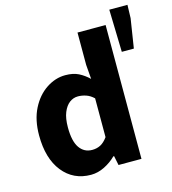

<svg xmlns="http://www.w3.org/2000/svg" viewBox="-115 -864 871 970"><g transform="rotate(-15 320.5 -379.0)"><path d="M242 12Q150 12 94.5 -57.5Q39 -127 39 -248Q39 -329 68.5 -387Q98 -445 145.5 -476.5Q193 -508 245 -508Q286 -508 314 -494Q342 -480 367 -456L361 -531V-700H508V0H388L378 -49H374Q348 -23 313 -5.5Q278 12 242 12ZM280 -108Q304 -108 323.5 -118Q343 -128 361 -153V-356Q342 -374 321 -381Q300 -388 279 -388Q255 -388 235 -373Q215 -358 202.5 -327.5Q190 -297 190 -249Q190 -177 214 -142.5Q238 -108 280 -108ZM552 -548 546 -770H641L639 -701L615 -548Z"/></g></svg>

Font: Mada
Style: Bold
Weight: 700
Designer: Khaled Hosny
Version: Version 1.5